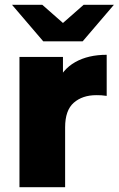

<svg xmlns="http://www.w3.org/2000/svg" viewBox="-20 -779 494 799"><path d="M61 0V-542H242V-384L215 -429Q239 -490 293 -520.5Q347 -551 424 -551V-380Q411 -382 401.5 -382.5Q392 -383 381 -383Q323 -383 287 -351.5Q251 -320 251 -249V0ZM160 -607 30 -759H156L297 -635H187L328 -759H454L324 -607Z"/></svg>

Font: Montserrat Thin ExtraBold
Style: Regular
Weight: 800
Version: Version 9.000